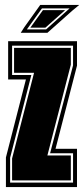

<svg xmlns="http://www.w3.org/2000/svg" viewBox="-20 -758 341 778"><path d="M4 0V-120L85 -436H13V-591H292V-492L205 -155H292V0ZM21 -18H276V-137H183L276 -493V-573H29V-454H107L21 -119ZM29 -27V-116L118 -463H37V-564H267V-496L172 -128H267V-27ZM78 -647 143 -738H301L272 -714L172 -625H64ZM89 -639H167L262 -724H150ZM103 -646 154 -717H244L164 -646Z"/></svg>

Font: Alumni Sans Collegiate One
Style: Regular
Weight: 400
Designer: Robert E. Leuschke
Foundry: Robert E. Leuschke
Version: Version 1.100